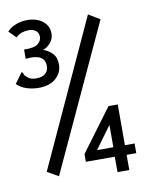

<svg xmlns="http://www.w3.org/2000/svg" viewBox="-85 -751 671 882"><g transform="rotate(-10 250.0 -310.0)"><path d="M102 -374Q73 -374 45.5 -383Q18 -392 1 -410L31 -451L37 -459L43 -454Q44 -446 49 -440Q54 -434 68 -425Q80 -419 100 -419Q127 -419 141.5 -432Q156 -445 156 -467Q156 -526 66 -516V-559Q114 -558 131 -572Q148 -586 148 -604Q148 -623 135 -633Q122 -643 102 -643Q86 -643 70.5 -638Q55 -633 42 -620L9 -653Q28 -673 53.5 -681.5Q79 -690 103 -690Q147 -690 175 -668Q203 -646 203 -611Q203 -586 188 -568Q173 -550 152 -542Q175 -535 193.5 -516.5Q212 -498 212 -464Q212 -426 183 -400Q154 -374 102 -374ZM123 42 71 12 383 -667 436 -635ZM391 -2H256V-38L403 -236H446V-46H491V-1H446V70H391ZM392 -46V-150L316 -46Z"/></g></svg>

Font: Inconsolata Medium
Style: Regular
Weight: 500
Monospace: yes
Designer: Raph Levien, Cyreal, Brenton Simpson
Foundry: Raph Levien, Cyreal, Google
Version: Version 3.001; ttfautohint (v1.8.2.53-6de2)